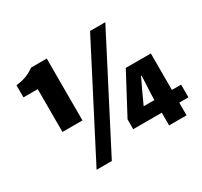

<svg xmlns="http://www.w3.org/2000/svg" viewBox="-141 -849 1102 1048"><g transform="rotate(-30 410.0 -325.0)"><path d="M130 -260H256V-650H158C122 -626 98 -614 40 -606V-530H130ZM188 12H284L632 -662H536ZM652 0H762V-80H820V-160H762V-390H604L472 -142V-80H652ZM584 -160 618 -234 654 -310H658L652 -190V-160Z"/></g></svg>

Font: Giro Sans Black
Style: Regular
Weight: 900
Designer: Paul D. Hunt
Foundry: Adobe Systems Incorporated
Version: Version 1.000;PS 1.0;hotconv 1.0.88;makeotf.lib2.5.647800